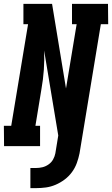

<svg xmlns="http://www.w3.org/2000/svg" viewBox="-35 -755 579 992"><path d="M122 217V113H151Q168 113 184.5 109Q201 105 216 94.5Q231 84 239.5 68.5Q248 53 251 37L266 -55L193 -494Q195 -445 191.5 -394.5Q188 -344 179 -294L148 -105H172V0H-14L-15 -105H23L110 -630H86V-735H234L306 -298L361 -630H337V-735H523L524 -630H486L376 37Q371 62 362 87Q353 112 337 134Q321 156 299 172.5Q277 189 252.5 199.5Q228 210 202.5 213.5Q177 217 151 217Z"/></svg>

Font: Iosevka Curly Slab Extrabold
Style: Italic
Weight: 800
Italic angle: -9°
Monospace: yes
Designer: Belleve Invis
Foundry: Belleve Invis
Version: Version 22.1.2; ttfautohint (v1.8.4)